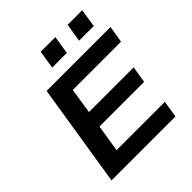

<svg xmlns="http://www.w3.org/2000/svg" viewBox="-239 -1076 1240 1240"><g transform="rotate(-45 381.5 -455.5)"><path d="M67 0 179 -705H763L744 -590H303L276 -415H684L666 -301H258L228 -115H669L651 0ZM557 -786 577 -911H710L691 -786ZM311 -786 331 -911H465L445 -786Z"/></g></svg>

Font: Nunito Sans 10pt Expanded
Style: Bold Italic
Weight: 700
Width: 7
Italic angle: -9°
Designer: Vernon Adams
Foundry: Vernon Adams
Version: Version 3.101;gftools[0.9.27]